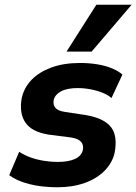

<svg xmlns="http://www.w3.org/2000/svg" viewBox="-20 -780 576 811"><path d="M223 11Q156 11 103.5 -2.5Q51 -16 19 -40L61 -139Q83 -124 110.5 -114.5Q138 -105 167.5 -100.5Q197 -96 223 -96Q270 -96 297.5 -109Q325 -122 330 -147Q334 -168 322.5 -181Q311 -194 282 -199L188 -211Q115 -222 87.5 -262Q60 -302 72 -367Q82 -410 113 -442.5Q144 -475 196 -494.5Q248 -514 318 -514Q356 -514 390 -508.5Q424 -503 451.5 -492Q479 -481 497 -465L451 -366Q428 -386 387.5 -397Q347 -408 309 -408Q263 -408 237.5 -394Q212 -380 207 -358Q203 -337 214.5 -324Q226 -311 256 -307L342 -294Q419 -281 448.5 -243.5Q478 -206 464 -134Q454 -91 421 -58Q388 -25 337 -7Q286 11 223 11ZM261 -562 387 -760H536L367 -562Z"/></svg>

Font: Nunito Sans 7pt SemiCondensed ExtraBold
Style: Italic
Weight: 800
Width: 4
Italic angle: -9°
Designer: Vernon Adams
Foundry: Vernon Adams
Version: Version 3.101;gftools[0.9.27]